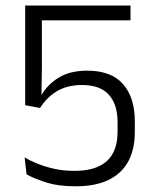

<svg xmlns="http://www.w3.org/2000/svg" viewBox="-20 -659 555 690"><path d="M251.5 10.5Q189 10.5 144.8 -3.8Q100.5 -18 75.5 -32.5L68.5 -93.5Q90 -80.5 117.2 -69.8Q144.5 -59 176.8 -52Q209 -45 247 -45Q300.5 -45 335 -61.2Q369.5 -77.5 386 -108.8Q402.5 -140 402.5 -184.5V-220.5Q402.5 -283 371.5 -318.2Q340.5 -353.5 274.5 -353.5Q223 -353.5 186 -332Q149 -310.5 124 -271L70.5 -281V-639H449V-586H130.5V-416.5L129 -316.5L129.5 -318Q151 -355.5 191.2 -380.2Q231.5 -405 294 -405Q380 -405 422.2 -356.8Q464.5 -308.5 464.5 -223V-183.5Q464.5 -124 441.8 -80.5Q419 -37 371.8 -13.2Q324.5 10.5 251.5 10.5Z"/></svg>

Font: Anek Gurmukhi Medium Light
Style: Regular
Weight: 300
Version: Version 1.003